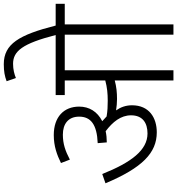

<svg xmlns="http://www.w3.org/2000/svg" viewBox="19 -955 936 1014"><g transform="rotate(-90 487.0 -448.0)"><path d="M438 -219C438 -251 428 -279 411 -303C430 -300 452 -298 471 -298C505 -298 536 -301 569 -310V0H623V-574H811V0H865V-574H974V-622H859C810 -815 762 -896 655 -896C617 -896 591 -891 565 -881L582 -832C601 -840 627 -847 657 -847C724 -847 764 -797 809 -622H492V-574H569V-360C532 -350 499 -347 462 -347C436 -347 407 -348 379 -353C371 -361 362 -369 354 -376C405 -402 431 -445 431 -498C431 -579 376 -632 281 -632C221 -632 176 -615 133 -594L151 -547C197 -571 234 -584 283 -584C339 -584 378 -556 378 -498C378 -437 337 -404 238 -400L242 -352C263 -352 283 -354 301 -358C350 -321 385 -278 385 -224C385 -162 344 -137 289 -137C201 -137 136 -223 75 -376L26 -359C108 -164 187 -88 295 -88C372 -88 438 -128 438 -219Z"/></g></svg>

Font: Noto Sans Devanagari UI Light
Style: Regular
Weight: 300
Designer: Jelle Bosma - Monotype Design Team
Foundry: Monotype Imaging Inc.
Version: Version 2.004